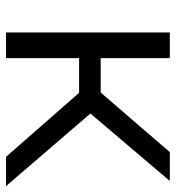

<svg xmlns="http://www.w3.org/2000/svg" viewBox="7 -589 582 636"><g transform="rotate(90 298.0 -271.0)"><path d="M87.5 0V-542.5H172.5V-313.5H286.5L484 -542.5H579.5L356 -279.5L596.5 0H499.5L287.5 -242H172.5V0Z"/></g></svg>

Font: Encode Sans Expanded Expanded
Style: Regular
Weight: 400
Width: 7
Designer: Multiple Designers
Foundry: Impallari Type
Version: Version 3.000; ttfautohint (v1.8.3) -l 8 -r 50 -G 200 -x 14 